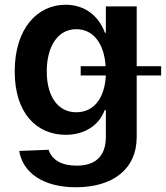

<svg xmlns="http://www.w3.org/2000/svg" viewBox="-20 -573 699 809"><path d="M300 216C454 216 556 141 556 4V-255H659V-294H556V-546H426V-435H422C398 -502 341 -553 256 -553C140 -553 42 -456 42 -272C42 -94 136 -5 257 -5C334 -5 397 -43 421 -109H426V4C426 89 378 125 303 125C243 125 199 103 185 58L61 63C76 155 162 216 300 216ZM177 -272C177 -378 224 -450 301 -450C374 -450 419 -389 425 -294H320V-255H426C421 -158 375 -100 301 -100C224 -100 177 -167 177 -272Z"/></svg>

Font: Wafeq Semi Bold
Style: Regular
Weight: 600
Designer: Rasmus Andersson & Azza Alameddine
Foundry: Google & TypeTogether
Version: Version 3.000;January 28, 2025;FontCreator 15.0.0.3014 64-bi